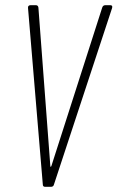

<svg xmlns="http://www.w3.org/2000/svg" viewBox="-20 -720 453 740"><path d="M374 -691 178 -80C176 -76 174 -76 174 -80L128 -691C127 -697 124 -700 118 -700H98C91 -700 87 -696 88 -689L145 -9C145 -3 148 0 154 0H177C182 0 187 -3 188 -9L412 -689C414 -696 412 -700 405 -700H386C380 -700 376 -697 374 -691Z"/></svg>

Font: Barlow Condensed ExtraLight
Style: Italic
Weight: 275
Width: 3
Italic angle: -7°
Designer: Jeremy Tribby
Foundry: Tribby Type
Version: Version 1.422;hotconv 1.0.109;makeotfexe 2.5.65596